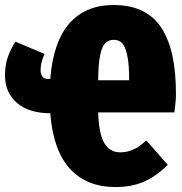

<svg xmlns="http://www.w3.org/2000/svg" viewBox="-30 -736 736 775"><path d="M680.2 -356Q680.2 -327.6 673.8 -282.2H366.2Q369.1 -195.8 390.9 -158.4Q412.6 -121.1 456.1 -121.1Q479 -121.1 499.8 -129.2Q520.5 -137.2 530.8 -144.8Q541 -152.3 561 -168.9L647 -70.8Q601.6 -24.9 551.5 -2.9Q501.5 19 436 19Q319.8 19 252.2 -54.9Q184.6 -128.9 172.9 -278.8Q86.9 -279.3 38.6 -320.6Q-9.8 -361.8 -9.8 -432.1Q-9.8 -472.7 1 -503.9Q11.7 -535.2 32.2 -567.9L149.9 -518.1Q133.8 -485.4 133.8 -452.1Q133.8 -436 141.6 -426.5Q149.4 -417 164.1 -417H172.9Q184.6 -566.9 250 -641.4Q315.4 -715.8 428.2 -715.8Q496.6 -715.8 545.4 -691.7Q594.2 -667.5 623.8 -619.9Q653.3 -572.3 666.7 -507.6Q680.2 -442.9 680.2 -356ZM491.2 -412.1Q491.7 -475.1 483.6 -512.2Q475.6 -549.3 462.6 -562.3Q449.7 -575.2 429.2 -575.2Q407.7 -575.2 394.5 -561.8Q381.3 -548.3 374 -512Q366.7 -475.6 366.2 -412.1Z"/></svg>

Font: Fira Sans Compressed Heavy
Style: Regular
Weight: 900
Width: 1
Designer: Carrois Corporate & Edenspiekermann AG
Foundry: Carrois Corporate GbR & Edenspiekermann AG
Version: Version 4.203;PS 004.203;hotconv 1.0.88;makeotf.lib2.5.64775